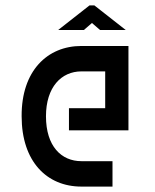

<svg xmlns="http://www.w3.org/2000/svg" viewBox="-20 -690 575 710"><path d="M60 -260C60 -93 153 0 281 0H396V-94H281C207 -94 150 -149 150 -260C150 -368 207 -426 281 -426H369V-290H235V-208H455V-520H281C155 -520 59 -428 60 -260ZM195 -579H290L320 -605L350 -579H445L329 -670H311Z"/></svg>

Font: Grotesk 02 Mince
Style: Bold
Weight: 400
Designer: Frank Adebiaye, contributions by Jérémy Landes, Ariel Martín Pérez
Foundry: Velvetyne Type Foundry
Version: Version 3.000;Glyphs 3.1.2 (3150)